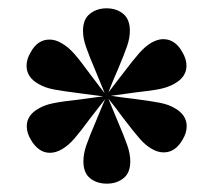

<svg xmlns="http://www.w3.org/2000/svg" viewBox="-20 -749 513 462"><path d="M429.2 -445.3Q429.2 -429.2 419.4 -413.1Q401.9 -382.3 374 -382.3Q359.4 -382.3 344.7 -391.1Q329.6 -399.9 316.2 -415.3Q302.7 -430.7 277.3 -463.9Q257.8 -490.7 240.7 -511.7L262.7 -458.5Q278.8 -420.9 286.1 -399.9Q293.5 -378.9 293.5 -360.8Q293.5 -333 277.1 -320.1Q260.7 -307.1 237.3 -307.1Q212.9 -307.1 196.8 -320.1Q180.7 -333 180.7 -360.8Q180.7 -378.9 187.7 -399.4Q194.8 -419.9 210.9 -457.5Q215.8 -469.7 221.4 -482.9Q227.1 -496.1 232.9 -510.3Q236.3 -514.6 197.8 -465.3Q173.8 -432.6 159.2 -415.8Q144.5 -398.9 129.4 -390.1Q114.3 -381.3 100.1 -381.3Q85.4 -381.3 73.7 -390.1Q62 -398.9 54.7 -412.1Q44.4 -428.7 44.4 -445.3Q44.4 -471.7 72.8 -487.8Q87.9 -496.6 108.4 -500.7Q128.9 -504.9 169.4 -509.3Q240.7 -519 229 -517.1Q200.7 -521 172.9 -524.4Q130.4 -529.8 108.9 -533.9Q87.4 -538.1 72.8 -546.9Q43.9 -563 43.9 -590.8Q43.9 -606.9 53.7 -623Q70.3 -653.8 99.1 -653.8Q113.8 -653.8 128.4 -645Q144 -636.2 158.4 -619.9Q172.9 -603.5 196.3 -571.3Q226.1 -531.7 231.9 -524.9L210 -578.1Q193.8 -616.2 186.8 -636.7Q179.7 -657.2 179.7 -674.8Q179.7 -702.6 196.3 -715.8Q212.9 -729 236.3 -729Q260.3 -729 276.4 -715.8Q292.5 -702.6 292.5 -674.8Q292.5 -657.7 285.9 -638.4Q279.3 -619.1 263.7 -582Q249.5 -549.8 240.7 -526.4Q250 -538.1 275.9 -572.3Q300.3 -604.5 314.7 -620.8Q329.1 -637.2 343.8 -646Q359.4 -654.8 372.6 -654.8Q401.4 -654.8 418.5 -624Q428.7 -607.4 428.7 -590.8Q428.7 -564 400.4 -547.9Q385.3 -539.1 365 -534.9Q344.7 -530.8 304.7 -526.4Q233.9 -516.6 246.6 -518.6Q278.3 -513.7 301.8 -511.2Q343.3 -505.9 364.5 -501.7Q385.7 -497.6 400.4 -488.8Q429.2 -472.7 429.2 -445.3ZM236.8 -518.1H235.8L236.3 -517.6Z"/></svg>

Font: TypoPRO Playfair Display SC
Style: Regular
Weight: 900
Designer: Claus Eggers Sørensen
Foundry: Claus Eggers Sørensen
Version: Version 1.004;PS 001.004;hotconv 1.0.70;makeotf.lib2.5.58329